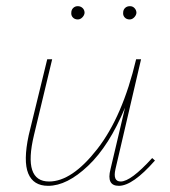

<svg xmlns="http://www.w3.org/2000/svg" viewBox="-20 -599 551 622"><path d="M232 -536Q222 -536 216 -542.5Q210 -549 211 -558Q211 -567 217 -573Q223 -579 232 -579Q241 -579 247.5 -573Q254 -567 254 -557Q253 -549 246.5 -542.5Q240 -536 232 -536ZM400 -536Q390 -536 384 -542.5Q378 -549 379 -558Q379 -567 385 -573Q391 -579 401 -579Q410 -579 416 -572.5Q422 -566 422 -557Q421 -549 414.5 -542.5Q408 -536 400 -536ZM473 -87 482 -79Q410 3 365 3Q324 3 338 -51L385 -250Q334 -127 265.5 -62Q197 3 136 3Q88 3 71.5 -37Q55 -77 73 -161L133 -407H149L90 -161Q54 -11 139 -11Q213 -11 295 -116Q377 -221 421 -407H437L354 -51Q345 -11 371 -11Q404 -11 473 -87Z"/></svg>

Font: EauTest Thin
Style: Italic
Weight: 250
Italic angle: -12°
Designer: Christian Thalmann (Catharsis Fonts)
Version: Version 0.001;PS 000.001;hotconv 1.0.88;makeotf.lib2.5.64775